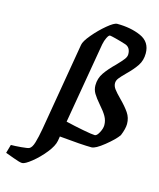

<svg xmlns="http://www.w3.org/2000/svg" viewBox="-235 -735 828 1003"><g transform="rotate(15 179.0 -233.5)"><path d="M389 -276Q422 -243 440 -216.5Q458 -190 458 -157Q458 -131 442 -92Q423 -65 377 -28Q331 9 310 9Q260 9 136 -3L132 21Q127 50 96.5 88Q66 126 31 154Q-4 182 -19 182Q-32 182 -68 168.5Q-104 155 -113 152L-100 106Q-80 106 -44.5 103Q-9 100 -2 96Q12 89 21 58.5Q30 28 38 -17L119 -494Q122 -514 153.5 -551.5Q185 -589 221 -619Q257 -649 273 -649Q347 -649 402 -624.5Q457 -600 457 -538Q457 -500 438 -471.5Q419 -443 385 -410Q362 -387 352 -374Q342 -361 342 -347Q342 -331 353.5 -315.5Q365 -300 389 -276ZM345 -120Q345 -145 332.5 -167Q320 -189 295 -217Q270 -246 258 -266Q246 -286 246 -310Q246 -347 266.5 -377Q287 -407 324 -443Q349 -469 359.5 -483Q370 -497 370 -510Q370 -547 341 -557Q313 -566 285.5 -573Q258 -580 253 -580Q246 -580 237.5 -563Q229 -546 225 -525L150 -87Q196 -76 245.5 -66.5Q295 -57 310 -57Q321 -57 333 -79.5Q345 -102 345 -120Z"/></g></svg>

Font: Grenze Medium
Style: Italic
Weight: 500
Italic angle: -10°
Designer: Renata Polastri
Foundry: Omnibus-Type
Version: Version 1.002; ttfautohint (v1.8)